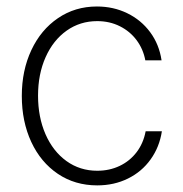

<svg xmlns="http://www.w3.org/2000/svg" viewBox="-20 -558 561 589"><path d="M46.9 -263.7Q46.9 -341.8 76.2 -404.3Q105.5 -466.8 158 -502.4Q210.4 -538.1 277.3 -538.1Q328.1 -538.1 370.6 -517.3Q413.1 -496.6 440.7 -459.2Q468.3 -421.9 475.6 -373H425.8Q419.4 -407.2 399.2 -434.6Q378.9 -461.9 347.7 -477.5Q316.4 -493.2 278.3 -493.2Q225.6 -493.2 184.3 -463.9Q143.1 -434.6 119.9 -382.6Q96.7 -330.6 96.7 -264.6Q96.7 -198.7 119.6 -146.2Q142.6 -93.8 183.8 -64Q225.1 -34.2 278.3 -34.2Q315.9 -34.2 347.2 -49.1Q378.4 -64 399.2 -91.3Q419.9 -118.7 426.8 -155.3H476.6Q469.2 -106.9 442.1 -69.1Q415 -31.2 372.6 -10.3Q330.1 10.7 278.3 10.7Q210 10.7 157.5 -24.7Q105 -60.1 75.9 -122.6Q46.9 -185.1 46.9 -263.7Z"/></svg>

Font: Pretendard ExtraLight
Style: Regular
Weight: 200
Designer: Base glyphs from Inter by Rasmus Andersson; Hangeul glyphs from Noto Sans CJK(Source Han Sans) by Jang Soo-young and Kan
Foundry: Kil Hyung-jin
Version: Version 1.309